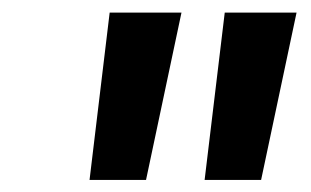

<svg xmlns="http://www.w3.org/2000/svg" viewBox="-20 -748 506 312"><path d="M125.5 -455.6 158.2 -727.5H274.9L217.3 -455.6ZM312.5 -455.6 345.2 -727.5H461.9L404.3 -455.6Z"/></svg>

Font: Inter 28pt SemiBold
Style: Italic
Weight: 600
Italic angle: -9.3988°
Designer: Rasmus Andersson
Foundry: rsms
Version: Version 4.001;git-66647c0bb